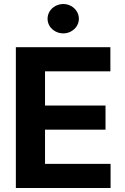

<svg xmlns="http://www.w3.org/2000/svg" viewBox="-20 -944 629 964"><path d="M59.6 -707H534.2V-585.9H206.1V-414.1H509.8V-293H206.1V-121.1H535.2V0H59.6ZM218.8 -849.6Q218.8 -869.6 229.2 -886.7Q239.7 -903.8 258.1 -913.8Q276.4 -923.8 297.9 -923.8Q318.8 -923.8 336.9 -913.8Q355 -903.8 365.5 -886.7Q376 -869.6 376 -849.6Q376 -830.1 365.5 -813.2Q355 -796.4 336.9 -786.4Q318.8 -776.4 297.9 -776.4Q276.4 -776.4 258.1 -786.4Q239.7 -796.4 229.2 -813.2Q218.8 -830.1 218.8 -849.6Z"/></svg>

Font: Pretendard Std
Style: Bold
Weight: 700
Designer: Base glyphs from Inter by Rasmus Andersson; Hangeul glyphs from Noto Sans CJK(Source Han Sans) by Jang Soo-young and Kan
Foundry: Kil Hyung-jin
Version: Version 1.309